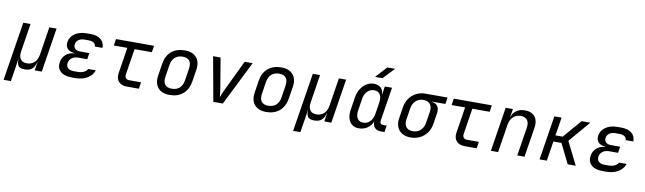

<svg xmlns="http://www.w3.org/2000/svg" viewBox="-48 -1478 7895 2351"><g transform="rotate(10 3900.0 -302.5)"><path d="M21 180 137 -550H227L172 -200Q162 -138 186.5 -103Q211 -68 266 -68Q322 -68 359 -103Q396 -138 406 -200L461 -550H551L464 0H376L393 -105H390Q378 -52 346 -21Q314 10 252 10Q190 10 171 -21Q152 -52 157 -105H155L137 20L111 180Z M882 7H835Q743 7 696.5 -36Q650 -79 661 -152Q671 -211 712.5 -248Q754 -285 818 -289V-293Q760 -297 731 -328.5Q702 -360 710 -413Q721 -478 778.5 -517.5Q836 -557 924 -557H974Q1056 -557 1101.5 -519Q1147 -481 1146 -415H1051Q1050 -444 1027 -460.5Q1004 -477 962 -477H912Q868 -477 838.5 -456.5Q809 -436 804 -401Q798 -366 820 -345Q842 -324 885 -324H998L986 -246H875Q827 -246 795.5 -222.5Q764 -199 757 -159Q751 -119 775.5 -96Q800 -73 848 -73H895Q942 -73 974.5 -89Q1007 -105 1018 -130H1113Q1092 -67 1030.5 -30Q969 7 882 7Z M1521 0Q1453 0 1418.5 -39.5Q1384 -79 1394 -145L1445 -468H1277L1290 -550H1763L1750 -468H1535L1484 -145Q1480 -117 1493.5 -99.5Q1507 -82 1534 -82H1684L1671 0Z M2054 10Q1957 10 1909 -46.5Q1861 -103 1876 -200L1899 -350Q1914 -450 1978.5 -505Q2043 -560 2145 -560Q2242 -560 2290.5 -503.5Q2339 -447 2324 -351L2300 -200Q2284 -100 2219.5 -45Q2155 10 2054 10ZM2067 -70Q2126 -70 2163 -103Q2200 -136 2210 -200L2233 -350Q2243 -414 2217 -447Q2191 -480 2132 -480Q2074 -480 2036.5 -447Q1999 -414 1989 -350L1966 -200Q1956 -136 1982.5 -103Q2009 -70 2067 -70Z M2597 0 2497 -550H2590L2652 -180Q2657 -147 2661 -116.5Q2665 -86 2665 -69Q2670 -86 2683 -116.5Q2696 -147 2712 -180L2890 -550H2989L2715 0Z M3254 10Q3157 10 3109 -46.5Q3061 -103 3076 -200L3099 -350Q3114 -450 3178.5 -505Q3243 -560 3345 -560Q3442 -560 3490.5 -503.5Q3539 -447 3524 -351L3500 -200Q3484 -100 3419.5 -45Q3355 10 3254 10ZM3267 -70Q3326 -70 3363 -103Q3400 -136 3410 -200L3433 -350Q3443 -414 3417 -447Q3391 -480 3332 -480Q3274 -480 3236.5 -447Q3199 -414 3189 -350L3166 -200Q3156 -136 3182.5 -103Q3209 -70 3267 -70Z M3621 180 3737 -550H3827L3772 -200Q3762 -138 3786.5 -103Q3811 -68 3866 -68Q3922 -68 3959 -103Q3996 -138 4006 -200L4061 -550H4151L4064 0H3976L3993 -105H3990Q3978 -52 3946 -21Q3914 10 3852 10Q3790 10 3771 -21Q3752 -52 3757 -105H3755L3737 20L3711 180Z M4494 -645 4622 -785H4719L4586 -645ZM4405 10Q4356 10 4322 -16Q4288 -42 4274.5 -88Q4261 -134 4270 -194L4295 -355Q4305 -416 4334 -462Q4363 -508 4405 -534Q4447 -560 4496 -560Q4552 -560 4584 -528.5Q4616 -497 4614 -445H4617L4632 -550H4722L4655 -127Q4652 -107 4663 -94.5Q4674 -82 4693 -82H4738L4725 0H4675Q4626 0 4600 -32Q4574 -64 4581 -111Q4562 -56 4514.5 -23Q4467 10 4405 10ZM4448 -68Q4498 -68 4532.5 -103.5Q4567 -139 4577 -200L4600 -350Q4609 -411 4585.5 -446.5Q4562 -482 4513 -482Q4463 -482 4428 -446.5Q4393 -411 4384 -350L4361 -200Q4352 -139 4375.5 -103.5Q4399 -68 4448 -68Z M5051 10Q4955 10 4906.5 -48Q4858 -106 4873 -200L4895 -340Q4905 -403 4939 -450.5Q4973 -498 5024.5 -524Q5076 -550 5140 -550H5413L5400 -468H5231V-465Q5280 -461 5303.5 -427.5Q5327 -394 5319 -340L5297 -200Q5287 -137 5253 -90Q5219 -43 5167 -16.5Q5115 10 5051 10ZM5064 -70Q5121 -70 5159 -105Q5197 -140 5207 -200L5229 -340Q5239 -400 5211.5 -435Q5184 -470 5127 -470Q5070 -470 5032.5 -435Q4995 -400 4985 -340L4963 -200Q4953 -140 4980 -105Q5007 -70 5064 -70Z M5721 0Q5653 0 5618.5 -39.5Q5584 -79 5594 -145L5645 -468H5477L5490 -550H5963L5950 -468H5735L5684 -145Q5680 -117 5693.5 -99.5Q5707 -82 5734 -82H5884L5871 0Z M6048 0 6135 -550H6225L6208 -445H6210Q6225 -500 6268 -530Q6311 -560 6374 -560Q6457 -560 6498 -509Q6539 -458 6525 -370L6466 0H6376L6432 -354Q6442 -417 6416 -450.5Q6390 -484 6336 -484Q6280 -484 6242 -449Q6204 -414 6193 -350L6138 0Z M6653 0 6740 -550H6830L6794 -323H6883L7079 -550H7187L6961 -285L7103 0H7003L6882 -245H6782L6743 0Z M7482 7H7435Q7343 7 7296.5 -36Q7250 -79 7261 -152Q7271 -211 7312.5 -248Q7354 -285 7418 -289V-293Q7360 -297 7331 -328.5Q7302 -360 7310 -413Q7321 -478 7378.5 -517.5Q7436 -557 7524 -557H7574Q7656 -557 7701.5 -519Q7747 -481 7746 -415H7651Q7650 -444 7627 -460.5Q7604 -477 7562 -477H7512Q7468 -477 7438.5 -456.5Q7409 -436 7404 -401Q7398 -366 7420 -345Q7442 -324 7485 -324H7598L7586 -246H7475Q7427 -246 7395.5 -222.5Q7364 -199 7357 -159Q7351 -119 7375.5 -96Q7400 -73 7448 -73H7495Q7542 -73 7574.5 -89Q7607 -105 7618 -130H7713Q7692 -67 7630.5 -30Q7569 7 7482 7Z"/></g></svg>

Font: JetBrains Mono NL
Style: Italic
Weight: 400
Italic angle: -9°
Monospace: yes
Designer: Philipp Nurullin, Konstantin Bulenkov
Foundry: JetBrains
Version: Version 2.305; ttfautohint (v1.8.4.7-5d5b)